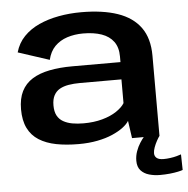

<svg xmlns="http://www.w3.org/2000/svg" viewBox="-54 -649 862 882"><g transform="rotate(-5 377.0 -208.0)"><path d="M289 6Q336.5 6 375.8 -1.8Q415 -9.5 444.8 -22.5Q474.5 -35.5 494.5 -50.5Q514.5 -65.5 523.5 -80.5L535 0H661.5V-369Q661.5 -449 625.5 -499Q589.5 -549 520.5 -572.8Q451.5 -596.5 352 -596.5Q298 -596.5 248.2 -587.2Q198.5 -578 157.2 -559.2Q116 -540.5 87 -510.5Q58 -480.5 46 -438L190 -391Q199 -429.5 222.2 -453Q245.5 -476.5 279.2 -487.5Q313 -498.5 353 -498.5Q402 -498.5 437.8 -486Q473.5 -473.5 493 -447Q512.5 -420.5 512.5 -378.5V-352.5H290.5Q231.5 -352.5 184.8 -343.2Q138 -334 105.2 -313.5Q72.5 -293 55.5 -259.2Q38.5 -225.5 38.5 -176Q38.5 -124.5 55.8 -89.2Q73 -54 106.2 -33Q139.5 -12 185.5 -3Q231.5 6 289 6ZM319.5 -87Q291.5 -87 267.8 -91.2Q244 -95.5 226 -105.8Q208 -116 198.2 -134.2Q188.5 -152.5 188.5 -181Q188.5 -209 198.2 -227.2Q208 -245.5 225.2 -255.2Q242.5 -265 266.5 -269Q290.5 -273 318.5 -273H510V-163.5Q498.5 -144.5 471.8 -126.5Q445 -108.5 406.2 -97.8Q367.5 -87 319.5 -87ZM648.5 180Q672 180 694 177.8Q716 175.5 732 172Q748 168.5 754 166L752.5 94Q746 96.5 732.5 100.2Q719 104 702.5 106.2Q686 108.5 671.5 108.5Q649.5 108.5 639.5 100.2Q629.5 92 629.5 78Q629.5 66.5 635 51.2Q640.5 36 648.5 21.5Q656.5 7 662 0H589Q581.5 8.5 571 24.8Q560.5 41 553 62Q545.5 83 545.5 105.5Q545.5 134 560.2 150.2Q575 166.5 598.5 173.2Q622 180 648.5 180Z"/></g></svg>

Font: Anybody SemiExpanded SemiBold
Style: Regular
Weight: 600
Width: 6
Designer: Tyler Finck
Foundry: Etcetera Type Company
Version: Version 1.113;gftools[0.9.25]